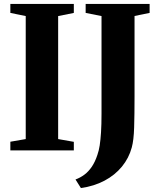

<svg xmlns="http://www.w3.org/2000/svg" viewBox="-20 -763 814 974"><path d="M110.5 -57.5V-681.5L32.5 -697.5V-743H354.5V-697.5L275 -681.5V-57.5L354.5 -43.5V0H32.5V-44ZM363 147.5Q387.5 138.5 408.2 123Q429 107.5 445.8 82.8Q462.5 58 474 23Q481.5 2 485.8 -25.5Q490 -53 492.5 -92Q495 -131 495 -186.5V-681.5L414.5 -697.5V-743H739V-697.5L662.5 -682V-273Q662.5 -181.5 660.5 -116.5Q658.5 -51.5 648.5 -15Q634 39 598.5 82.2Q563 125.5 510.2 153.5Q457.5 181.5 390.5 191Z"/></svg>

Font: Merriweather 72pt ExtraBold
Style: Regular
Weight: 800
Version: Version 2.100